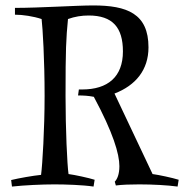

<svg xmlns="http://www.w3.org/2000/svg" viewBox="-20 -678 677 706"><path d="M131 -35C101 -32 50 -23 21 -16L24 8C70 3 134 0 180 0C220 0 284 2 324 8L328 -17C306 -24 255 -35 232 -38C227 -72 221 -204 221 -325C221 -499 223 -535 230 -608C255 -617 280 -621 306 -621C394 -621 432 -577 432 -489C432 -395 376 -349 282 -349H270L267 -327C287 -327 305 -326 325 -322C396 -190 419 -112 419 -67C419 -37 411 -19 402 -10L406 4C429 1 460 0 492 0C542 0 596 3 633 8L637 -17C615 -24 564 -35 541 -38L401 -334C479 -364 526 -421 526 -504C526 -628 447 -658 323 -658C261 -658 127 -649 35 -649V-624C64 -624 103 -618 133 -608C137 -574 144 -460 144 -325C144 -204 136 -72 131 -35Z"/></svg>

Font: Almendra
Style: Regular
Weight: 400
Designer: Ana Sanfelippo
Foundry: Ana Sanfelippo
Version: Version 1.003